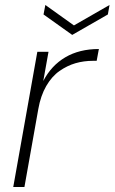

<svg xmlns="http://www.w3.org/2000/svg" viewBox="-20 -751 460 771"><path d="M133.8 -313 78.1 0H33.2L129.9 -543H174.8L153.8 -425.8Q186 -487.8 242.4 -521Q298.8 -554.2 377 -554.2L368.2 -506.8H354Q316.4 -506.8 283 -497.1Q249.5 -487.3 218.8 -465.8Q188 -444.3 165.5 -405.3Q143.1 -366.2 133.8 -313ZM276.9 -648.9 419.9 -731 413.1 -692.9 270 -610.8 154.8 -692.9 162.1 -731Z"/></svg>

Font: SVN-Poppins ExtraLight
Style: Italic
Weight: 200
Italic angle: -10°
Designer: Ninad Kale (Devanagari), Jonny Pinhorn (Latin)
Foundry: Indian Type Foundry
Version: Version 3.002 2017